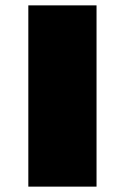

<svg xmlns="http://www.w3.org/2000/svg" viewBox="-20 -695 472 715"><path d="M85.5 0H339.5V-675H85.5Z"/></svg>

Font: Anybody Expanded Black
Style: Regular
Weight: 900
Width: 7
Designer: Tyler Finck
Foundry: Etcetera Type Company
Version: Version 1.113;gftools[0.9.25]